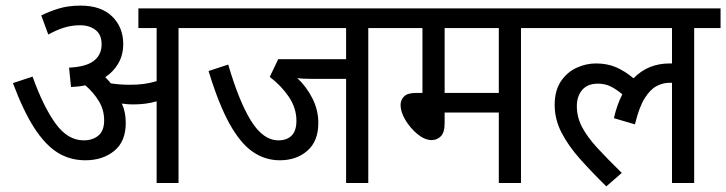

<svg xmlns="http://www.w3.org/2000/svg" viewBox="-20 -652 2587 684"><path d="M428 -214Q428 -148 387 -114.5Q346 -81 284 -81Q229 -81 185 -108.5Q141 -136 102 -196.5Q63 -257 26 -356L96 -379Q134 -273 177.5 -212.5Q221 -152 278 -152Q310 -152 330.5 -169Q351 -186 351 -223Q351 -261 332 -292Q313 -323 284 -348Q260 -343 233 -342L226 -411Q287 -414 314.5 -435.5Q342 -457 342 -494Q342 -529 320 -545.5Q298 -562 266 -562Q235 -562 208 -553.5Q181 -545 152 -529L127 -597Q155 -611 189 -621.5Q223 -632 267 -632Q340 -632 379.5 -593.5Q419 -555 419 -495Q419 -457 402 -427Q385 -397 355 -377Q366 -366 375 -355Q408 -350 441 -350Q470 -350 492.5 -353Q515 -356 538 -363V-552H473V-622H710V-552H616V0H538V-291Q517 -285 496.5 -282.5Q476 -280 453 -280Q436 -280 414 -283Q421 -268 424.5 -251Q428 -234 428 -214Z M1292 -552V0H1213V-371H1091Q1055 -371 1039 -374Q1072 -343 1093 -301.5Q1114 -260 1114 -214Q1114 -149 1075 -115Q1036 -81 977 -81Q924 -81 880 -111.5Q836 -142 797.5 -211.5Q759 -281 723 -399L793 -422Q832 -289 875 -220.5Q918 -152 972 -152Q1002 -152 1019 -169Q1036 -186 1036 -222Q1036 -267 1009 -307Q982 -347 941 -378L971 -441H1213V-552H696V-622H1386V-552Z M1836 -552V0H1757V-251H1564V-213Q1564 -180 1550.5 -166.5Q1537 -153 1518 -153Q1493 -153 1467.5 -174Q1442 -195 1424.5 -224Q1407 -253 1407 -278Q1407 -296 1419.5 -308.5Q1432 -321 1463 -321H1485V-552H1372V-622H1929V-552ZM1757 -552H1564V-321H1757Z M1916 -552V-622H2547V-552H2453V0H2374V-357Q2369 -357 2363 -357Q2342 -357 2319.5 -345.5Q2297 -334 2277 -302.5Q2257 -271 2242 -209L2167 -231Q2178 -279 2197 -316Q2177 -333 2156.5 -343.5Q2136 -354 2110 -354Q2073 -354 2054 -331.5Q2035 -309 2035 -274Q2035 -235 2053.5 -199.5Q2072 -164 2108 -125Q2144 -86 2195 -36L2140 12Q2089 -38 2047 -85Q2005 -132 1980.5 -179.5Q1956 -227 1956 -278Q1956 -329 1978 -362Q2000 -395 2034 -410.5Q2068 -426 2103 -426Q2143 -426 2174.5 -412.5Q2206 -399 2237 -373Q2288 -426 2366 -426Q2370 -426 2374 -426V-552Z"/></svg>

Font: Noto Sans SemiCondensed
Style: Regular
Weight: 400
Width: 4
Designer: Monotype Design Team
Foundry: Monotype Imaging Inc.
Version: Version 2.013; ttfautohint (v1.8.4.7-5d5b)